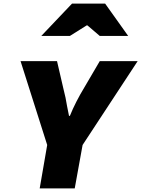

<svg xmlns="http://www.w3.org/2000/svg" viewBox="-20 -1054 790 1074"><path d="M244 -243 95 -712H299L333 -565Q349 -503 355 -461L366 -406H371Q402 -483 453 -567L538 -712H750L442 -243L398 0H202ZM383 -1034H568L697 -853H538L469 -912H465L371 -853H211Z"/></svg>

Font: Nebula Sans Black
Style: Regular
Weight: 900
Italic angle: -9°
Designer: Paul D. Hunt for Adobe (as Source Sans)
Foundry: Nebula Entertainment & Broadcasting LLC
Version: Version 1.010